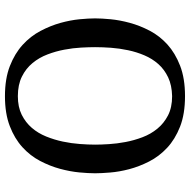

<svg xmlns="http://www.w3.org/2000/svg" viewBox="-16 -732 749 756"><g transform="rotate(-90 358.0 -354.5)"><path d="M663.1 -354Q663.1 -328.6 659.7 -292.7Q656.2 -256.8 645.5 -217.3Q634.8 -177.7 614.5 -138.9Q594.2 -100.1 560.3 -69.3Q526.4 -38.6 476.6 -19.3Q426.8 0 356.9 0Q286.6 0 236.8 -19.5Q187 -39.1 153.3 -70.6Q119.6 -102.1 99.6 -141.4Q79.6 -180.7 69.3 -220Q59.1 -259.3 56.2 -294.7Q53.2 -330.1 53.2 -354Q53.2 -379.9 56.6 -416.3Q60.1 -452.6 70.8 -492.2Q81.5 -531.7 101.8 -570.6Q122.1 -609.4 155.8 -640.1Q189.5 -670.9 238.8 -689.9Q288.1 -709 356.9 -709Q425.8 -709 475.3 -689.7Q524.9 -670.4 559.1 -639.2Q593.3 -607.9 613.8 -568.8Q634.3 -529.8 645.3 -490.5Q656.2 -451.2 659.7 -415Q663.1 -378.9 663.1 -354ZM356.9 -658.2Q314.5 -658.2 283.9 -643.1Q253.4 -627.9 232.2 -603.3Q210.9 -578.6 198 -546.6Q185.1 -514.6 178 -481Q170.9 -447.3 168.5 -414.1Q166 -380.9 166 -354Q166 -331.1 168 -299.6Q169.9 -268.1 176.3 -234.4Q182.6 -200.7 195.1 -167.7Q207.5 -134.8 228.8 -108.9Q250 -83 281.2 -66.9Q312.5 -50.8 356.9 -50.8Q399.9 -51.8 430.9 -66.4Q461.9 -81.1 483.2 -105Q504.4 -128.9 517.6 -159.9Q530.8 -190.9 537.8 -224.4Q544.9 -257.8 547.4 -291.3Q549.8 -324.7 549.8 -354Q549.8 -377.4 548.1 -409.2Q546.4 -440.9 540 -474.9Q533.7 -508.8 521.2 -541.5Q508.8 -574.2 487.3 -600.3Q465.8 -626.5 433.8 -642.3Q401.9 -658.2 356.9 -658.2Z"/></g></svg>

Font: Marmelad
Style: Regular
Weight: 400
Designer: Manvel Shmavonyan
Foundry: Cyreal (www.cyreal.org)
Version: Version 1.000